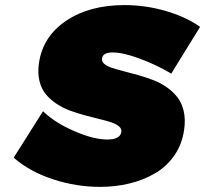

<svg xmlns="http://www.w3.org/2000/svg" viewBox="-20 -731 810 758"><path d="M34.2 -108.9 149.9 -292 153.8 -288.1Q200.2 -244.6 275.4 -212.4Q350.6 -180.2 402.8 -180.2Q454.6 -180.2 459 -210Q460.9 -222.7 449.7 -232.2Q438.5 -241.7 418.5 -248.3Q398.4 -254.9 371.8 -261.2Q345.2 -267.6 316.4 -275.4Q287.6 -283.2 258.8 -293.5Q230 -303.7 205.1 -320.1Q180.2 -336.4 162.1 -357.4Q144 -378.4 136 -410.4Q127.9 -442.4 133.8 -481.9Q148.9 -586.9 241 -648.9Q333 -710.9 471.2 -710.9Q553.7 -710.9 632.6 -688.2Q711.4 -665.5 767.1 -627L770 -625L655.8 -439.9L651.9 -442.9Q598.1 -474.6 532.2 -499.3Q466.3 -523.9 424.8 -523.9Q385.7 -523.9 382.8 -500Q380.9 -487.8 392.1 -478.5Q403.3 -469.2 423.3 -462.6Q443.4 -456.1 469.7 -449.5Q496.1 -442.9 525.1 -434.6Q554.2 -426.3 583 -415.5Q611.8 -404.8 636.7 -387.7Q661.6 -370.6 679.4 -348.4Q697.3 -326.2 705.1 -293Q712.9 -259.8 707 -219.2Q699.2 -162.1 668.7 -117.9Q638.2 -73.7 592.3 -46.9Q546.4 -20 491.2 -6.6Q436 6.8 375 6.8Q281.2 6.8 190.2 -22.9Q99.1 -52.7 37.1 -106Z"/></svg>

Font: Trueno UltraBlack
Style: Italic
Weight: 950
Designer: Julieta Ulanovsky
Foundry: Julieta Ulanovsky
Version: Version 3.001b | FøM Fix